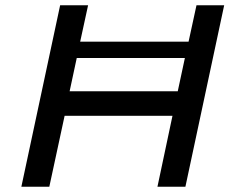

<svg xmlns="http://www.w3.org/2000/svg" viewBox="-20 -708 887 728"><path d="M61 0 208 -688H314L284 -550H695L725 -688H830L683 0H577L634 -269H225L167 0ZM244 -362H654L681 -488H271Z"/></svg>

Font: Saira Expanded Medium
Style: Italic
Weight: 500
Width: 7
Italic angle: -12°
Designer: Hector Gatti with collaboration of the Omnibus-Type team
Foundry: Omnibus-Type
Version: Version 1.101